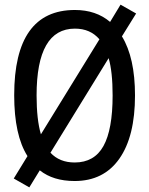

<svg xmlns="http://www.w3.org/2000/svg" viewBox="-20 -768 640 825"><path d="M150.9 -36.1 106 37.1 39.1 -1 98.1 -97.2Q41 -187 41 -358.9Q41 -725.1 301.8 -725.1Q392.6 -725.1 453.1 -673.8L498 -748L564.9 -710L503.9 -611.8Q560.1 -520 560.1 -357.9Q560.1 -181.6 492.7 -85.9Q425.3 9.8 300.8 9.8Q208.5 9.8 150.9 -36.1ZM155.8 -190.9 407.2 -599.1Q368.2 -645 301.8 -645Q137.2 -645 137.2 -357.9Q137.2 -254.4 155.8 -190.9ZM446.8 -518.1 196.8 -111.8Q235.8 -69.8 300.8 -69.8Q385.3 -69.8 424.6 -140.6Q463.9 -211.4 463.9 -357.9Q463.9 -460 446.8 -518.1Z"/></svg>

Font: Apple Sans Adjectives
Style: Regular
Weight: 400
Monospace: yes
Foundry: Apple Sans Adjectives
Version: Version 0.01